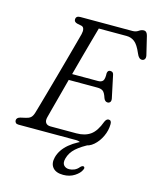

<svg xmlns="http://www.w3.org/2000/svg" viewBox="-135 -812 914 1120"><g transform="rotate(15 322.5 -252.0)"><path d="M376 0H28Q16 0 10.8 -6Q5.5 -12 5.5 -20Q5.5 -36.5 27.5 -42.5L60.5 -50Q77 -53.5 87.2 -62Q97.5 -70.5 104 -90.5Q107 -100 117.2 -136Q127.5 -172 142 -223.8Q156.5 -275.5 172.8 -333.8Q189 -392 204 -447Q219 -502 230.5 -544.2Q242 -586.5 247 -605.5Q251.5 -624.5 248.2 -637Q245 -649.5 233.5 -652.5L206.5 -658Q187.5 -663 187.5 -678Q187.5 -700 214 -700H528.5Q549 -700 563.5 -710.2Q578 -720.5 592 -720.5Q611.5 -720.5 617.5 -694L644 -583.5Q647 -568.5 641.5 -560.5Q636 -552.5 626.5 -552Q606.5 -550.5 594 -581.5Q573.5 -630 552.2 -646.5Q531 -663 503.5 -663H335.5Q327 -633 313.8 -585.5Q300.5 -538 285 -481Q269.5 -424 254 -366H410Q431 -366 439.8 -377.5Q448.5 -389 447 -423.5Q449.5 -441.5 464.5 -441.5Q475 -441.5 480 -436Q485 -430.5 486 -422.5L514.5 -288Q517 -273.5 511.2 -266.5Q505.5 -259.5 496.5 -259.5Q480 -259.5 472.5 -279Q462.5 -310.5 450.5 -319.2Q438.5 -328 416.5 -328H243.5Q228 -269 214.2 -217.5Q200.5 -166 191 -130.5Q181.5 -95 179 -84.5Q173.5 -63 182.2 -50.8Q191 -38.5 211 -38.5H367.5Q418.5 -38.5 451.8 -62Q485 -85.5 507 -146Q515.5 -165 529 -165Q546 -165 546 -142Q546 -104 529 -67.8Q512 -31.5 485 -8Q458 15.5 428 15.5Q415 15.5 404 7.8Q393 0 376 0ZM460 -20.5 466.5 2.5Q414 28.5 383.2 56Q352.5 83.5 343 120.5Q336 147.5 347.5 161Q359 174.5 380 174.5Q395 174.5 411 167.8Q427 161 439 146Q449 135.5 457.5 136.5Q461.5 137.5 463.8 142.2Q466 147 461.5 156Q452 178 422.8 196.8Q393.5 215.5 355 215.5Q311 215.5 291.5 191.8Q272 168 282 129Q306.5 35 460 -20.5Z"/></g></svg>

Font: Fraunces 9pt SuperSoft Light
Style: Italic
Weight: 300
Italic angle: -16°
Version: Version 1.000;[b76b70a41]